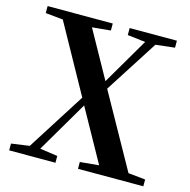

<svg xmlns="http://www.w3.org/2000/svg" viewBox="-108 -848 942 954"><g transform="rotate(15 363.0 -371.0)"><path d="M22 0V-35L115 -48L305 -347L111 -697L21 -706V-742H356V-706L261 -697L395 -456L535 -695L443 -706V-742H686V-706L588 -695L413 -422L624 -44L712 -35V0H376V-35L473 -44L324 -312L169 -48L260 -35V0Z"/></g></svg>

Font: GenRyuMin TW B
Style: Regular
Weight: 700
Version: Version 1.501;PS 1;hotconv 16.6.51;makeotf.lib2.5.65220